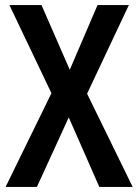

<svg xmlns="http://www.w3.org/2000/svg" viewBox="-20 -785 542 754"><path d="M501 -51H370L250 -324L125 -51H2L182 -419L17 -765H143L254 -511L363 -765H486L322 -417Z"/></svg>

Font: Noto Sans Tamil UI Condensed SemiBold
Style: Regular
Weight: 600
Width: 3
Designer: Jelle Bosma - Monotype Design Team
Foundry: Monotype Imaging Inc.
Version: Version 2.004; ttfautohint (v1.8.4.7-5d5b)